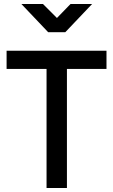

<svg xmlns="http://www.w3.org/2000/svg" viewBox="-20 -941 566 961"><path d="M13 -596V-687H513V-596H315V0H213V-596ZM221 -780 87 -921H195L265 -851L333 -921H441L307 -780Z"/></svg>

Font: TitilliumText
Style: Medium
Weight: 500
Designer: Accademia di Belle Arti di Urbino and others
Foundry: Accademia di Belle Arti di Urbino and others.
Version: Version 60.001